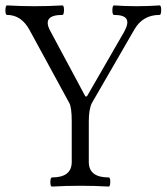

<svg xmlns="http://www.w3.org/2000/svg" viewBox="-31 -686 615 709"><path d="M161.1 2.9Q154.8 2.9 155 -13.9Q155.3 -30.8 161.1 -30.8Q233.9 -30.8 233.9 -87.9V-237.8Q233.9 -289.1 225.1 -305.2L78.1 -575.2Q47.9 -630.9 -4.9 -630.9Q-11.2 -630.9 -11 -648.4Q-10.7 -666 -4.9 -666Q46.4 -663.1 97.2 -663.1Q147.9 -663.1 199.2 -666Q205.6 -666 205.3 -648.4Q205.1 -630.9 199.2 -630.9Q125 -630.9 152.8 -575.2L284.2 -330.1H290L428.2 -569.8Q445.3 -601.6 435.8 -616.2Q426.3 -630.9 390.1 -630.9Q383.8 -630.9 384 -648.4Q384.3 -666 390.1 -666Q431.6 -663.1 474.1 -663.1Q516.6 -663.1 558.1 -666Q564.5 -666 564.2 -648.4Q564 -630.9 558.1 -630.9Q496.6 -630.9 465.8 -578.1L308.1 -305.2Q296.9 -282.2 296.9 -237.8V-87.9Q296.9 -30.8 370.1 -30.8Q376.5 -30.8 376.2 -13.9Q376 2.9 370.1 2.9Q318.8 0 266.1 0Q212.4 0 161.1 2.9Z"/></svg>

Font: Junicode SmCond Light
Style: Regular
Weight: 300
Width: 4
Designer: Peter S. Baker
Version: Version 2.206